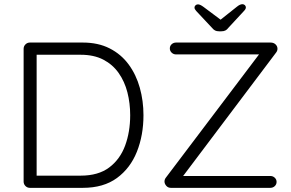

<svg xmlns="http://www.w3.org/2000/svg" viewBox="-20 -905 1403 925"><path d="M124 -700H378.8Q453 -700 508.2 -671.9Q563.5 -643.8 599.8 -594.5Q636 -545.2 653.6 -482.1Q671.2 -419 671.2 -350Q671.2 -253.8 639.6 -174.2Q608 -94.8 543.4 -47.4Q478.8 0 378.8 0H124Q111.5 0 102.6 -8.9Q93.8 -17.8 93.8 -30.2V-669.8Q93.8 -682.2 102.6 -691.1Q111.5 -700 124 -700ZM150.5 -58.8H368.8Q453.5 -58.8 505.9 -98Q558.2 -137.2 582.8 -203.5Q607.2 -269.8 607.2 -350Q607.2 -407.5 593.8 -460.1Q580.2 -512.8 551.5 -553.5Q522.8 -594.2 477.5 -617.8Q432.2 -641.2 368.8 -641.2H149.5L156.5 -649.5V-49.2ZM828.5 -700H1283.2Q1298.5 -700 1307.6 -691.1Q1316.8 -682.2 1316.8 -670.2Q1316.8 -660.2 1310.2 -651.8L856 -48.8L853.8 -57.2H1282.2Q1294.8 -57.2 1303.6 -48.9Q1312.5 -40.5 1312.5 -28.8Q1312.5 -16.5 1303.6 -8.2Q1294.8 0 1282.2 0H803.5Q789.5 0 781 -9.9Q772.5 -19.8 772.5 -30.5Q772.5 -40.5 779 -49L1231.2 -647.2L1238 -642.8H828.5Q816 -642.8 807.1 -651.2Q798.2 -659.8 798.2 -671.5Q798.2 -684 807.1 -692Q816 -700 828.5 -700ZM1050 -804.8 1032.2 -801.8 1120.8 -872.2Q1128.8 -878.8 1135.5 -881.8Q1142.2 -884.8 1147.8 -884.8Q1155 -884.8 1159.8 -880.1Q1164.5 -875.5 1164.5 -869.5Q1164.5 -865.5 1162.6 -861.8Q1160.8 -858 1156.2 -853L1079.8 -770.5Q1073.5 -761.8 1065.5 -758Q1057.5 -754.2 1046.5 -754.2H1035Q1024 -754.2 1016.4 -758Q1008.8 -761.8 1001.8 -770.5L925.2 -852.2Q920.8 -857.2 918.9 -861Q917 -864.8 917 -868.8Q917 -874.8 921.9 -879.4Q926.8 -884 933.8 -884Q944 -884 960.8 -871.5Z"/></svg>

Font: Quicksand Variable Light
Style: Regular
Weight: 300
Designer: Andrew Paglinawan
Foundry: Andrew Paglinawan
Version: Version 3.004